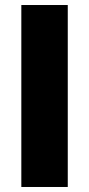

<svg xmlns="http://www.w3.org/2000/svg" viewBox="-20 -745 355 765"><path d="M65 0V-725H250V0Z"/></svg>

Font: Archivo Expanded ExtraBold
Style: Regular
Weight: 800
Width: 7
Designer: Hector Gatti
Foundry: Omnibus-Type
Version: Version 2.001; ttfautohint (v1.8.3)